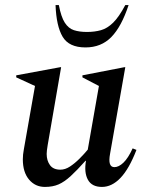

<svg xmlns="http://www.w3.org/2000/svg" viewBox="-20 -727 571 757"><path d="M157 10Q119 10 94.5 -19Q70 -48 70 -99Q70 -108 71 -118Q72 -128 74 -138L118 -388L44 -422V-430L217 -462H221L168 -155Q164 -131 164 -120Q164 -94 177 -76Q190 -58 218 -58Q237 -58 256 -70.5Q275 -83 293.5 -101.5Q312 -120 326 -137L370 -388L305 -422V-430L470 -462H474L414 -121Q404 -68 431 -68Q448 -68 466.5 -85.5Q485 -103 503 -142L518 -136Q489 -61 455 -25.5Q421 10 382 10Q342 10 326.5 -18.5Q311 -47 319 -93H317Q284 -56 259 -33Q234 -10 211 0Q188 10 157 10ZM317 -540Q252 -540 227 -582Q202 -624 199 -707H212Q221 -660 235.5 -637.5Q250 -615 271.5 -608Q293 -601 323 -601Q353 -601 378 -608Q403 -615 426 -637.5Q449 -660 474 -707H487Q459 -622 419 -581Q379 -540 317 -540Z"/></svg>

Font: Spectral Medium
Style: Italic
Weight: 500
Italic angle: -10°
Designer: Jean-Baptiste Levee
Foundry: Production Type
Version: Version 2.001